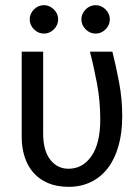

<svg xmlns="http://www.w3.org/2000/svg" viewBox="-20 -726 540 743"><path d="M64 -526H147V-210Q147 -143 174.5 -108Q202 -73 245 -73Q300 -73 334 -122Q368 -171 368 -264Q368 -336 355 -404.5Q342 -473 328 -526H415Q429 -470 441 -406.5Q453 -343 453 -277Q453 -212 438.5 -161Q424 -110 397 -75Q370 -40 331.5 -21.5Q293 -3 246 -3Q200 -3 166 -17.5Q132 -32 109.5 -57.5Q87 -83 75.5 -118.5Q64 -154 64 -195ZM150 -706Q172 -706 188.5 -689.5Q205 -673 205 -651Q205 -629 188.5 -612.5Q172 -596 150 -596Q128 -596 111.5 -612.5Q95 -629 95 -651Q95 -673 111.5 -689.5Q128 -706 150 -706ZM350 -706Q372 -706 388.5 -689.5Q405 -673 405 -651Q405 -629 388.5 -612.5Q372 -596 350 -596Q328 -596 311.5 -612.5Q295 -629 295 -651Q295 -673 311.5 -689.5Q328 -706 350 -706Z"/></svg>

Font: D2Coding
Style: Regular
Weight: 400
Monospace: yes
Designer: Yong-Rak Park; Jeong-Hwan Yoon; Sang-Min Lee;
Foundry: NHN Corporation
Version: Version 1.3.2; Build 20180524